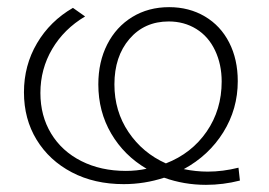

<svg xmlns="http://www.w3.org/2000/svg" viewBox="-20 -509 752 537"><path d="M556 8Q495 8 439 -12Q384 6 326 6Q244 6 181 -27Q118 -60 82.5 -118Q47 -176 47 -251Q47 -326 83.5 -388Q120 -450 184 -487L218 -463Q159 -428 126 -372Q93 -316 93 -249Q93 -185 123 -135.5Q153 -86 207.5 -58.5Q262 -31 332 -31Q362 -31 390 -37Q327 -74 291 -135.5Q255 -197 255 -273Q255 -336 280 -385Q305 -434 350 -461.5Q395 -489 453 -489Q509 -489 553 -463Q597 -437 621 -390Q645 -343 645 -282Q645 -204 604.5 -139Q564 -74 494 -36Q528 -29 561 -29Q603 -29 647 -40L651 -4Q604 8 556 8ZM444 -52Q516 -80 558 -141Q600 -202 600 -281Q600 -329 581.5 -368Q563 -407 529 -428Q495 -449 452 -449Q384 -449 342 -400Q300 -351 300 -273Q300 -198 339.5 -139.5Q379 -81 444 -52Z"/></svg>

Font: Montserrat Ace
Style: Light
Weight: 300
Designer: Julieta Ulanovsky
Foundry: Julieta Ulanovsky
Version: Version 1